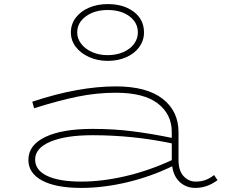

<svg xmlns="http://www.w3.org/2000/svg" viewBox="-20 -907 1102 940"><path d="M1045 -25Q994 13 937 13Q892 13 861 -15Q830 -43 823 -93Q718 -42 602 -14.5Q486 13 378 13Q254 13 186.5 -23Q119 -59 119 -124Q119 -197 202 -236.5Q285 -276 433 -276Q538 -276 631 -264Q724 -252 821 -232V-260Q821 -348 752.5 -400.5Q684 -453 547 -453Q452 -453 358 -433.5Q264 -414 147 -377L138 -409Q363 -484 547 -484Q698 -484 776 -423.5Q854 -363 854 -260V-123Q854 -72 878.5 -45Q903 -18 938 -18Q965 -18 986.5 -26Q1008 -34 1028 -50ZM821 -123V-205Q631 -245 433 -245Q302 -245 227 -213.5Q152 -182 152 -126Q152 -74 210.5 -46Q269 -18 378 -18Q482 -18 596.5 -45Q711 -72 821 -123ZM327 -748Q327 -789 351 -820.5Q375 -852 416 -869.5Q457 -887 507 -887Q586 -887 635.5 -849Q685 -811 685 -748Q685 -709 662 -677Q639 -645 598.5 -627Q558 -609 507 -609Q458 -609 416.5 -627.5Q375 -646 351 -677.5Q327 -709 327 -748ZM655 -748Q655 -796 614 -827Q573 -858 507 -858Q443 -858 400.5 -827Q358 -796 358 -748Q358 -718 377.5 -692.5Q397 -667 431 -652Q465 -637 507 -637Q550 -637 584 -652Q618 -667 636.5 -692.5Q655 -718 655 -748Z"/></svg>

Font: BioRhyme Expanded ExtraLight
Style: Regular
Weight: 275
Width: 7
Designer: Aoife Mooney
Foundry: Aoife Mooney Type
Version: Version 1.001